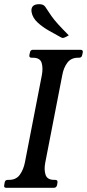

<svg xmlns="http://www.w3.org/2000/svg" viewBox="-29 -898 416 918"><path d="M187.5 -121Q180.8 -87 188.8 -62.5Q196.8 -38 229.8 -38H234.8Q247.8 -38 245.8 -25L243.8 -13Q240.8 0 227.8 0H1.2Q-11.8 0 -8.8 -13L-6.8 -25Q-4.8 -38 8.2 -38H14.2Q48.2 -38 65.8 -62.5Q83.2 -87 90 -121L171.2 -539Q177.5 -574 169.9 -598Q162.2 -622 128.2 -622H122.2Q109.2 -622 111.5 -635L114.2 -647Q116.2 -660 129.2 -660H355.8Q368.8 -660 366.8 -647L364 -635Q361.8 -622 348.8 -622H343.8Q310.8 -622 292.9 -598Q275 -574 268.8 -539ZM299.8 -729 285.5 -721.2Q276.8 -716.8 273 -716.8Q270.5 -716 267.6 -717.2Q264.8 -718.5 262.2 -719.5Q234.5 -734.5 204.1 -751.9Q173.8 -769.2 150.6 -790.6Q127.5 -812 122.2 -839Q118.8 -857.5 127.6 -867.8Q136.5 -878 158.5 -878Q166.8 -878 174.2 -875.6Q181.8 -873.2 187 -866Q203.2 -841 216.4 -822.2Q229.5 -803.5 248.6 -782.4Q267.8 -761.2 299.8 -729Z"/></svg>

Font: Young Serif Light
Style: Italic
Weight: 300
Italic angle: -10.979°
Designer: Bastien Sozeau
Foundry: NBR — Bastien Sozeau
Version: Version 5.001